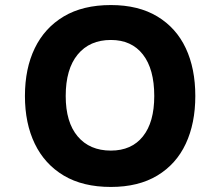

<svg xmlns="http://www.w3.org/2000/svg" viewBox="-20 -730 872 760"><path d="M418.9 10Q307.9 10 232.3 -35.1Q156.7 -80.3 117.7 -161Q78.7 -241.7 78.7 -350Q78.7 -458.9 117.7 -539.3Q156.7 -619.7 232.3 -664.9Q307.9 -710 418.9 -710Q527.8 -710 602.7 -664.9Q677.6 -619.7 715.3 -539.3Q753.1 -458.9 753.1 -350Q753.1 -241.7 715.3 -161Q677.6 -80.3 602.7 -35.1Q527.8 10 418.9 10ZM418.9 -133.9Q500.8 -133.9 545.7 -190.1Q590.6 -246.2 590.6 -350Q590.6 -456.6 545.7 -514.2Q500.8 -571.8 418.9 -571.8Q334.9 -571.8 287.5 -514.2Q240.1 -456.6 240.1 -350Q240.1 -246.2 287.5 -190.1Q334.9 -133.9 418.9 -133.9Z"/></svg>

Font: Lexend Peta
Style: Regular
Weight: 400
Designer: Bonnie Shaver-Troup, Thomas Jockin
Foundry: Lexend
Version: Version 1.007